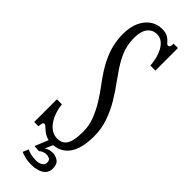

<svg xmlns="http://www.w3.org/2000/svg" viewBox="-288 -719 873 873"><g transform="rotate(45 148.5 -282.0)"><path d="M158.5 13.5Q137 13.5 123 7.2Q109 1 99.5 -7Q90 -15 83.8 -21.2Q77.5 -27.5 71.5 -27.5Q61 -27.5 61 0H33V-146H65.5Q66.5 -131 71 -113.5Q75.5 -96 83.2 -79.5Q91 -63 102.2 -49.8Q113.5 -36.5 128 -28.5Q142.5 -20.5 160 -20.5Q185.5 -20.5 199 -34.2Q212.5 -48 217.2 -72.2Q222 -96.5 222 -128Q222 -163.5 208.8 -199Q195.5 -234.5 174 -269.5Q152.5 -304.5 127 -338Q89.5 -388 69.5 -428.2Q49.5 -468.5 42.2 -502.8Q35 -537 35 -567.5Q35 -612.5 49.5 -644.5Q64 -676.5 89 -693.8Q114 -711 144.5 -711Q170.5 -711 184 -702.2Q197.5 -693.5 204.5 -684.5Q211.5 -675.5 218 -675.5Q223.5 -675.5 226.5 -681.2Q229.5 -687 229.5 -700H257.5V-555H225Q224 -575.5 218.8 -597Q213.5 -618.5 203.8 -636.8Q194 -655 179.8 -666.2Q165.5 -677.5 146 -677.5Q117 -677.5 100.2 -655.5Q83.5 -633.5 83.5 -592.5Q83.5 -564.5 90 -537.2Q96.5 -510 114.5 -477.2Q132.5 -444.5 165.5 -399.5Q194.5 -360.5 218.8 -319.8Q243 -279 257.5 -236Q272 -193 272 -148Q272 -107.5 264.5 -77.2Q257 -47 242.5 -27Q228 -7 207 3.2Q186 13.5 158.5 13.5ZM164.5 147Q137.5 147 118.5 142Q99.5 137 92 133L104 105.5Q109 109 125 113.5Q141 118 164 118Q179.5 118 192.5 110.5Q205.5 103 205.5 89Q205.5 74 196.8 69.2Q188 64.5 176.5 64.5Q168.5 64.5 158.5 68Q148.5 71.5 142 78.5L111.5 76.5L142.5 0H175L151.5 51.5Q154 48.5 165.5 43.8Q177 39 192 39Q210.5 39 226.8 50.2Q243 61.5 243 89.5Q243 111 230.8 123.5Q218.5 136 200.2 141.5Q182 147 164.5 147Z"/></g></svg>

Font: Imbue Thin 10pt Light
Style: Regular
Weight: 300
Version: Version 1.102